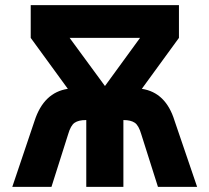

<svg xmlns="http://www.w3.org/2000/svg" viewBox="-20 -730 818 750"><path d="M28 0 115 -258Q151 -369 245 -383L100 -582V-710H679V-582L534 -383Q628 -369 662 -258L750 0H597L532 -205Q522 -240 506.5 -250.5Q491 -261 463 -261H462V0H317V-261H315Q287 -261 271.5 -250.5Q256 -240 246 -205L181 0ZM252 -582 390 -394 527 -582Z"/></svg>

Font: Geist
Style: Bold
Weight: 400
Designer: Basement.studio, Andrés Briganti, Mateo Zaragoza
Foundry: Basement.studio, Vercel, Andrés Briganti, Guido Ferreyra, Mateo Zaragoza
Version: Version 1.401